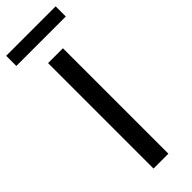

<svg xmlns="http://www.w3.org/2000/svg" viewBox="-301 -851 869 869"><g transform="rotate(-45 133.5 -416.0)"><path d="M85.8 0V-675H180.8V0ZM-25 -767.5V-832.5H291.7V-767.5Z"/></g></svg>

Font: Funnel Display
Style: Regular
Weight: 400
Designer: NORD ID, Kristian Moeller
Foundry: Dicotype
Version: Version 1.000